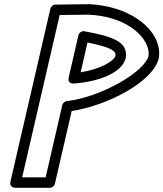

<svg xmlns="http://www.w3.org/2000/svg" viewBox="-20 -872 780 917"><path d="M393.2 -801.9C393.2 -801.9 406.4 -801.7 407.4 -801.7C426 -800.7 443.9 -798.8 461 -796C623.5 -769.2 700 -669 689.1 -603.1C668.8 -529.5 467.1 -408.9 299 -389.1C288 -387.8 279.5 -378.5 277.5 -369.9L197.9 -25H85.9L264.9 -800.2ZM401.2 -852 244.6 -849.9C234.3 -849.8 223.2 -842.1 220.6 -830.5L30.1 -5.6C23.5 23 48.4 25 54.5 25H217.8C228.6 25 239.5 17.2 242.2 5.6L322.4 -341.8C494.4 -368 708.9 -480.5 737.7 -591.3C738.3 -594.1 738 -592.5 738.2 -593.7C757.5 -702.6 644.8 -814.3 475.1 -844.3C455.9 -847.6 434.3 -850.4 412.6 -851.7C411.2 -851.8 409 -852.1 408.4 -852.1L401.2 -852ZM400.6 -802 399.9 -802C400.4 -802 400.9 -802 401.2 -802ZM580.9 -597.2C591.9 -674.7 513 -698.6 383.5 -722.6C370.1 -725.1 357.4 -715.8 354.6 -703.7L308.4 -503.7C308 -501.7 299.5 -470.4 334.7 -473.1C436.2 -480.8 561 -517.5 580.4 -594.6C580.6 -595.5 580.8 -596.6 580.9 -597.2ZM531.6 -605.6C523.4 -578.6 455.3 -540.3 365.1 -526.8L397.9 -669C520.5 -644.4 533.8 -625.8 531.6 -605.6Z"/></svg>

Font: Stormning Aesir
Style: Bold
Weight: 400
Designer: Robert Jablonski, Mew Too
Foundry: Cannot Into Space Fonts
Version: Version 0.90